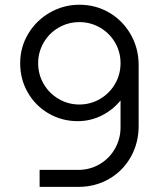

<svg xmlns="http://www.w3.org/2000/svg" viewBox="-20 -754 660 790"><path d="M550.5 -486V-236.5Q550.5 -165.5 518 -108Q485.5 -50.5 428.8 -17.8Q372 15 301.5 15H143V-55H301.5Q351 -55 391 -79Q431 -103 453.5 -143.2Q476 -183.5 476 -230V-340.5Q443.5 -301 397.5 -278.2Q351.5 -255.5 300 -255.5Q234.5 -255.5 180 -287.2Q125.5 -319 94.2 -373.5Q63 -428 63 -494Q63 -559.5 96 -614.8Q129 -670 185.2 -702.2Q241.5 -734.5 307 -734.5Q374 -734.5 429.8 -701.8Q485.5 -669 518 -612Q550.5 -555 550.5 -486ZM476 -494Q476 -540 453.5 -578.8Q431 -617.5 392 -640.2Q353 -663 307 -663Q260.5 -663 221.5 -640.5Q182.5 -618 159.8 -579Q137 -540 137 -494Q137 -447.5 159.8 -408.5Q182.5 -369.5 221.5 -346.8Q260.5 -324 306.5 -324Q352.5 -324 391.5 -346.8Q430.5 -369.5 453.2 -408.5Q476 -447.5 476 -494Z"/></svg>

Font: CCSD_manrope
Style: Regular
Weight: 400
Designer: Mikhail Sharanda
Foundry: Mikhail Sharanda
Version: Version 4.503